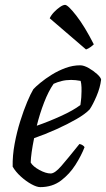

<svg xmlns="http://www.w3.org/2000/svg" viewBox="-20 -768 435 788"><path d="M145 0Q131 0 109 -12Q87 -24 65.5 -43.5Q44 -63 32 -84Q31 -129 40 -177.5Q49 -226 63 -270.5Q77 -315 91.5 -349.5Q106 -384 117 -402Q126 -412 146 -428.5Q166 -445 192.5 -461.5Q219 -478 249 -489Q279 -500 309 -500Q324 -500 343.5 -489Q363 -478 378.5 -464Q394 -450 395 -441Q391 -408 376 -373Q361 -338 348 -319Q330 -300 293.5 -279Q257 -258 211.5 -237.5Q166 -217 120 -201Q107 -137 106 -101Q115 -85 141.5 -70.5Q168 -56 188 -56Q205 -56 231.5 -86.5Q258 -117 306 -177Q313 -176 319 -172Q325 -168 327 -164Q314 -130 290 -92Q266 -54 230.5 -27Q195 0 145 0ZM131 -252Q180 -269 230.5 -292Q281 -315 310 -337Q311 -346 312.5 -357.5Q314 -369 314 -378Q315 -394 314.5 -409.5Q314 -425 311 -436Q300 -438 290.5 -439Q281 -440 272 -440Q251 -440 233 -435.5Q215 -431 200 -424Q179 -394 161 -347.5Q143 -301 131 -252ZM333 -565 184 -693Q190 -706 202 -718.5Q214 -731 226.5 -739.5Q239 -748 247 -748Q259 -748 293.5 -703.5Q328 -659 365 -586Q360 -581 351 -574.5Q342 -568 333 -565Z"/></svg>

Font: Texturina Light
Style: Italic
Weight: 300
Italic angle: -11°
Designer: Guillermo Torres Carreño
Foundry: Omnibus-Type
Version: Version 1.002; ttfautohint (v1.8.3)